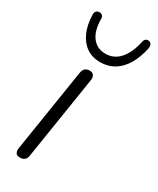

<svg xmlns="http://www.w3.org/2000/svg" viewBox="-192 -802 714 867"><g transform="rotate(30 165.0 -368.0)"><path d="M72 6Q57 6 50.5 -3Q44 -12 47 -30L115 -461Q118 -477 126.5 -484.5Q135 -492 150 -492Q164 -492 171 -482.5Q178 -473 175 -456L107 -24Q105 -9 96 -1.5Q87 6 72 6ZM170 -548Q129 -548 99 -568.5Q69 -589 52 -627.5Q35 -666 34 -718Q34 -729 39 -735Q44 -741 53 -742Q63 -743 69.5 -738Q76 -733 77 -722Q77 -659 102.5 -626Q128 -593 172 -593Q216 -593 246 -627Q276 -661 289 -723Q291 -733 297 -738Q303 -743 312 -742Q322 -741 326.5 -732.5Q331 -724 329 -711Q318 -660 296 -623Q274 -586 242 -567Q210 -548 170 -548Z"/></g></svg>

Font: Nunito ExtraLight Light
Style: Italic
Weight: 300
Italic angle: -9°
Version: Version 3.602